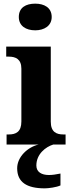

<svg xmlns="http://www.w3.org/2000/svg" viewBox="-20 -791 397 1051"><path d="M173 -625C221 -625 263 -649 263 -698C263 -750 221 -771 173 -771C122 -771 83 -750 83 -698C83 -649 122 -625 173 -625ZM16 0H192C131 14 74 68 74 130C74 206 126 240 225 240C246 240 290 234 311 224V159C287 164 266 167 248 167C208 167 179 151 179 115C179 52 230 13 272 0H339V-55H327C289 -55 258 -68 258 -125V-536H14V-481H28C65 -481 97 -468 97 -415V-126C97 -69 67 -55 28 -55H16Z"/></svg>

Font: Noto Serif Hentaigana Bold
Style: Regular
Weight: 700
Designer: Kazuhiro Yamada
Foundry: nipponia
Version: Version 1.000